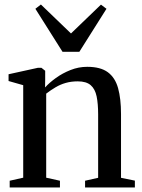

<svg xmlns="http://www.w3.org/2000/svg" viewBox="-20 -832 632 852"><path d="M83 -43.5V-454L18 -472.5V-502.5L147.5 -531H164L180.5 -518V-477.5L180 -444Q199 -465 228 -486Q257 -507 292.8 -521.2Q328.5 -535.5 367 -535.5Q426 -535.5 458.5 -511.5Q491 -487.5 504 -440.8Q517 -394 517 -326V-43L578.5 -30.5V0H357.5V-30L415.5 -43V-324.5Q415.5 -371.5 408.8 -404.2Q402 -437 382.5 -454Q363 -471 325 -471Q296 -471 271.5 -464Q247 -457 225.8 -444.2Q204.5 -431.5 185 -416.5V-43.5L246 -30V0H23V-30ZM257.5 -602 137 -793 161.5 -812 295 -683.5 428 -811.5 452.5 -793 332 -602Z"/></svg>

Font: Merriweather 96pt
Style: Regular
Weight: 400
Version: Version 2.100